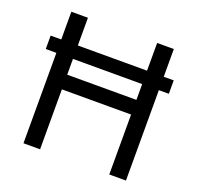

<svg xmlns="http://www.w3.org/2000/svg" viewBox="-127 -863 1023 998"><g transform="rotate(20 384.5 -364.0)"><path d="M724.6 -574.2V-500H43.9V-574.2ZM102.5 0V-727.5H194.3V-412.6H577.1V-727.5H669.4V0H577.1V-331.5H194.3V0Z"/></g></svg>

Font: Inter 17pt
Style: Regular
Weight: 400
Version: Version 4.001;git-66647c0bb